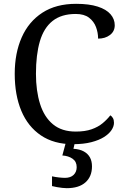

<svg xmlns="http://www.w3.org/2000/svg" viewBox="-20 -744 654 1004"><path d="M361 10Q262 10 194 -36Q126 -82 91.5 -164.5Q57 -247 57 -358Q57 -466 93.5 -548.5Q130 -631 201.5 -677.5Q273 -724 378 -724Q446 -724 491 -709.5Q536 -695 558 -669.5Q580 -644 580 -612Q580 -580 555 -561Q530 -542 493 -542Q493 -573 482 -602.5Q471 -632 445.5 -651.5Q420 -671 376 -671Q301 -671 255 -634.5Q209 -598 188.5 -528Q168 -458 168 -358Q168 -269 189.5 -200.5Q211 -132 257 -94Q303 -56 376 -56Q425 -56 459 -68Q493 -80 516.5 -99.5Q540 -119 557 -141Q565 -136 570.5 -126.5Q576 -117 576 -102Q576 -83 563 -63.5Q550 -44 524 -27.5Q498 -11 457.5 -0.5Q417 10 361 10ZM329 240Q319 240 305.5 238.5Q292 237 278 234.5Q264 232 252 229V178Q270 182 288.5 184Q307 186 320 186Q349 186 365 170.5Q381 155 381 130Q381 101 359.5 86Q338 71 306 69L327 -9H374L364 34Q397 36 418.5 48Q440 60 450.5 79.5Q461 99 461 126Q461 179 427 209.5Q393 240 329 240Z"/></svg>

Font: Noto Serif Gujarati
Style: Regular
Weight: 400
Designer: Universal Thirst, Indian Type Foundry and the Monotype Design Team
Foundry: Monotype Imaging Inc.
Version: Version 2.102